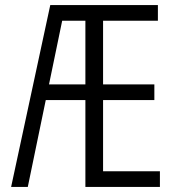

<svg xmlns="http://www.w3.org/2000/svg" viewBox="-20 -740 703 760"><path d="M24 0 179 -720H239L90 0ZM318 0V-720H388V0ZM360 0V-62H613V0ZM149 -344V-406H591V-344ZM194 -658V-720H605V-658Z"/></svg>

Font: Instrument Sans Condensed
Style: Regular
Weight: 400
Width: 3
Designer: Rodrigo Fuenzalida
Foundry: fragTYPE
Version: Version 1.000;gftools[0.9.28]